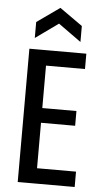

<svg xmlns="http://www.w3.org/2000/svg" viewBox="-59 -910 494 947"><g transform="rotate(5 188.0 -437.0)"><path d="M66 0V-660H155V0ZM106 0V-76H348V0ZM106 -301V-374H324V-301ZM106 -584V-660H348V-584ZM88 -715V-794L201 -874L314 -794V-715L201 -796Z"/></g></svg>

Font: Bricolage Grotesque Condensed
Style: Regular
Weight: 400
Width: 3
Designer: Mathieu Triay
Foundry: Atelier Triay
Version: Version 1.000;gftools[0.9.30]